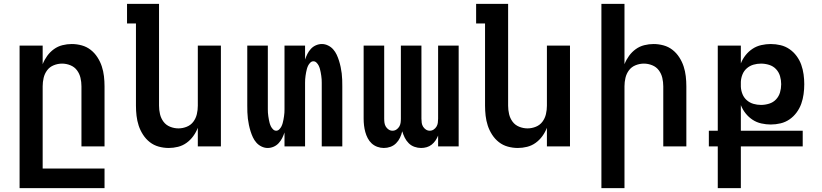

<svg xmlns="http://www.w3.org/2000/svg" viewBox="-20 -755 4240 990"><path d="M81 215V-520H200V-424Q209 -447 223.5 -467Q238 -487 258 -501.5Q278 -516 302 -522Q326 -528 350 -528Q376 -528 401.5 -521Q427 -514 447.5 -498Q468 -482 482.5 -459.5Q497 -437 505 -412.5Q513 -388 516 -362Q519 -336 519 -310V0H400V-310Q400 -332 395 -353.5Q390 -375 377 -392.5Q364 -410 343 -418.5Q322 -427 300 -427Q278 -427 257 -418.5Q236 -410 223 -392.5Q210 -375 205 -353.5Q200 -332 200 -310V114H519V215Z M850 8Q824 8 798.5 1Q773 -6 752.5 -22Q732 -38 717.5 -60.5Q703 -83 695 -107.5Q687 -132 684 -158Q681 -184 681 -210V-634H635V-735H800V-210Q800 -188 805 -166.5Q810 -145 823 -127.5Q836 -110 857 -101.5Q878 -93 900 -93Q922 -93 943 -101.5Q964 -110 977 -127.5Q990 -145 995 -166.5Q1000 -188 1000 -210V-520H1119V0H1000V-96Q991 -73 976.5 -53Q962 -33 942 -18.5Q922 -4 898 2Q874 8 850 8Z M1360 8Q1344 8 1328.5 0.5Q1313 -7 1302 -19.5Q1291 -32 1284 -47Q1277 -62 1272 -78Q1267 -94 1263.5 -110.5Q1260 -127 1258 -143.5Q1256 -160 1255.5 -176.5Q1255 -193 1255 -210V-520H1361V-210Q1361 -201 1361 -192Q1361 -183 1361.5 -174Q1362 -165 1363.5 -155.5Q1365 -146 1366.5 -137.5Q1368 -129 1370.5 -120Q1373 -111 1377 -103Q1381 -95 1388 -88Q1395 -81 1404 -81Q1413 -81 1420 -88Q1427 -95 1431 -103Q1435 -111 1437.5 -120Q1440 -129 1441.5 -137.5Q1443 -146 1444.5 -155.5Q1446 -165 1446.5 -174Q1447 -183 1447 -192Q1447 -201 1447 -210V-520H1553V-448Q1558 -463 1565 -477Q1572 -491 1583 -503Q1594 -515 1609 -521.5Q1624 -528 1640 -528Q1656 -528 1671.5 -520.5Q1687 -513 1698 -500.5Q1709 -488 1716 -473Q1723 -458 1728 -442Q1733 -426 1736.5 -409.5Q1740 -393 1742 -376.5Q1744 -360 1744.5 -343.5Q1745 -327 1745 -310V0H1639V-310Q1639 -319 1639 -328Q1639 -337 1638.5 -346Q1638 -355 1636.5 -364.5Q1635 -374 1633.5 -382.5Q1632 -391 1629.5 -400Q1627 -409 1623 -417Q1619 -425 1612 -432Q1605 -439 1596 -439Q1587 -439 1580 -432Q1573 -425 1569 -417Q1565 -409 1562.5 -400Q1560 -391 1558.5 -382.5Q1557 -374 1555.5 -364.5Q1554 -355 1553.5 -346Q1553 -337 1553 -328Q1553 -319 1553 -310V0H1447V-72Q1442 -57 1435 -43Q1428 -29 1417 -17Q1406 -5 1391 1.5Q1376 8 1360 8Z M2151 8Q2134 8 2117 2Q2100 -4 2087.5 -16.5Q2075 -29 2067 -45Q2059 -61 2054 -78Q2050 -61 2042.5 -45Q2035 -29 2022.5 -16.5Q2010 -4 1993.5 2Q1977 8 1959 8Q1942 8 1925.5 2Q1909 -4 1896.5 -15.5Q1884 -27 1876 -42.5Q1868 -58 1863.5 -74.5Q1859 -91 1857 -108.5Q1855 -126 1855 -143V-520H1961V-143Q1961 -132 1962.5 -121.5Q1964 -111 1969.5 -102Q1975 -93 1984 -87Q1993 -81 2004 -81Q2015 -81 2024 -87Q2033 -93 2038.5 -102Q2044 -111 2045.5 -121.5Q2047 -132 2047 -143V-520H2153V-143Q2153 -132 2154.5 -121.5Q2156 -111 2161.5 -102Q2167 -93 2176 -87Q2185 -81 2196 -81Q2207 -81 2216 -87Q2225 -93 2230.5 -102Q2236 -111 2237.5 -121.5Q2239 -132 2239 -143V-520H2345V0H2239V-56Q2234 -43 2225.5 -30.5Q2217 -18 2205.5 -9Q2194 0 2180 4Q2166 8 2151 8Z M2650 8Q2624 8 2598.5 1Q2573 -6 2552.5 -22Q2532 -38 2517.5 -60.5Q2503 -83 2495 -107.5Q2487 -132 2484 -158Q2481 -184 2481 -210V-634H2435V-735H2600V-210Q2600 -188 2605 -166.5Q2610 -145 2623 -127.5Q2636 -110 2657 -101.5Q2678 -93 2700 -93Q2722 -93 2743 -101.5Q2764 -110 2777 -127.5Q2790 -145 2795 -166.5Q2800 -188 2800 -210V-520H2919V0H2800V-96Q2791 -73 2776.5 -53Q2762 -33 2742 -18.5Q2722 -4 2698 2Q2674 8 2650 8Z M3081 215V-735H3200V-424Q3209 -447 3223.5 -467Q3238 -487 3258 -501.5Q3278 -516 3302 -522Q3326 -528 3350 -528Q3376 -528 3401.5 -521Q3427 -514 3447.5 -498Q3468 -482 3482.5 -459.5Q3497 -437 3505 -412.5Q3513 -388 3516 -362Q3519 -336 3519 -310V0H3400V-310Q3400 -332 3395 -353.5Q3390 -375 3377 -392.5Q3364 -410 3343 -418.5Q3322 -427 3300 -427Q3278 -427 3257 -418.5Q3236 -410 3223 -392.5Q3210 -375 3205 -353.5Q3200 -332 3200 -310V215Z M3681 215V0H3635V-81H3681V-520H3800V-428Q3809 -451 3824.5 -470.5Q3840 -490 3860.5 -503.5Q3881 -517 3905.5 -522.5Q3930 -528 3954 -528Q3980 -528 4005 -522Q4030 -516 4051 -501.5Q4072 -487 4087.5 -466Q4103 -445 4111.5 -421Q4120 -397 4123.5 -371.5Q4127 -346 4127 -321Q4127 -295 4123.5 -269.5Q4120 -244 4111.5 -220Q4103 -196 4087.5 -175Q4072 -154 4051 -139.5Q4030 -125 4005 -119Q3980 -113 3954 -113Q3930 -113 3905.5 -118.5Q3881 -124 3860.5 -137.5Q3840 -151 3824.5 -170.5Q3809 -190 3800 -213V-81H4119V0H3800V215ZM3904 -214Q3925 -214 3946 -220.5Q3967 -227 3981.5 -242.5Q3996 -258 4002 -278.5Q4008 -299 4008 -321Q4008 -342 4002 -362.5Q3996 -383 3981.5 -398.5Q3967 -414 3946 -420.5Q3925 -427 3904 -427Q3884 -427 3865 -421.5Q3846 -416 3831 -403Q3816 -390 3808.5 -371.5Q3801 -353 3800 -333V-308Q3801 -288 3808.5 -269.5Q3816 -251 3831 -238Q3846 -225 3865 -219.5Q3884 -214 3904 -214Z"/></svg>

Font: Iosevka Extended
Style: Bold
Weight: 700
Width: 7
Monospace: yes
Designer: Belleve Invis
Foundry: Belleve Invis
Version: Version 32.5.0; ttfautohint (v1.8.4)